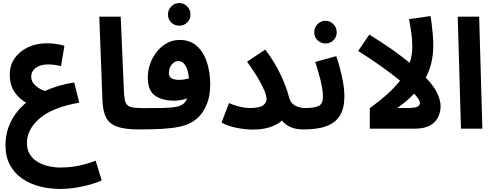

<svg xmlns="http://www.w3.org/2000/svg" viewBox="-20 -841 3226 1255"><path d="M372 394Q305 394 241.5 378Q178 362 127 327.5Q76 293 46 239Q16 185 16 109Q16 24 51.5 -46.5Q87 -117 151 -170Q106 -194 75 -239.5Q44 -285 44 -353Q44 -416 77 -462Q110 -508 165 -533Q220 -558 285 -558Q317 -558 344.5 -554Q372 -550 401 -542L379 -409Q358 -414 336 -417Q314 -420 297 -420Q245 -420 214.5 -398Q184 -376 184 -338Q184 -307 211 -282.5Q238 -258 273 -246Q360 -286 465 -302L498 -170Q322 -139 239 -67Q156 5 156 94Q156 139 176.5 170Q197 201 230 219.5Q263 238 300.5 246Q338 254 372 254Q441 254 500.5 241Q560 228 605 209L645 338Q621 350 577.5 363Q534 376 480.5 385Q427 394 372 394Z M887 5Q794 5 743.5 -14Q693 -33 673 -73.5Q653 -114 650 -176L629 -732H769L790 -243Q792 -197 800 -174Q808 -151 830.5 -143Q853 -135 897 -135Q935 -135 951.5 -115.5Q968 -96 968 -67Q968 -36 947 -15.5Q926 5 887 5Z M888 5 898 -134Q981 -134 1031.5 -135Q1082 -136 1110.5 -139.5Q1139 -143 1153 -148.5Q1167 -154 1177 -161Q1185 -167 1191.5 -176Q1198 -185 1203 -198Q1162 -183 1118 -183Q1039 -183 992.5 -216.5Q946 -250 946 -335Q946 -379 961 -422.5Q976 -466 1004 -501.5Q1032 -537 1070 -558.5Q1108 -580 1154 -580Q1222 -580 1266.5 -540.5Q1311 -501 1332.5 -434.5Q1354 -368 1354 -287Q1354 -216 1333 -163.5Q1312 -111 1283 -81Q1259 -56 1228 -39Q1197 -22 1152.5 -12.5Q1108 -3 1043.5 1Q979 5 888 5ZM1084 -362Q1084 -319 1151 -319Q1183 -319 1215 -329Q1210 -384 1192 -413Q1174 -442 1146 -442Q1122 -442 1103 -419.5Q1084 -397 1084 -362ZM1152 -673Q1121 -673 1099.5 -694Q1078 -715 1078 -746Q1078 -777 1099.5 -799Q1121 -821 1152 -821Q1182 -821 1203.5 -799Q1225 -777 1225 -746Q1225 -715 1203.5 -694Q1182 -673 1152 -673Z M1611 -135Q1678 -135 1700 -152.5Q1722 -170 1722 -192Q1722 -216 1708.5 -248Q1695 -280 1675 -315Q1655 -350 1633.5 -382Q1612 -414 1595 -438L1714 -517Q1779 -430 1816.5 -348.5Q1854 -267 1866 -216Q1877 -168 1908 -151.5Q1939 -135 1973 -135Q2011 -135 2027.5 -115.5Q2044 -96 2044 -67Q2044 -36 2023.5 -15.5Q2003 5 1963 5Q1869 5 1823 -53Q1796 -27 1747 -10.5Q1698 6 1631 6Q1585 6 1528.5 -5Q1472 -16 1428 -40L1477 -167Q1514 -151 1548.5 -143Q1583 -135 1611 -135Z M1964 5 1974 -135Q2039 -135 2065 -149.5Q2091 -164 2091 -211Q2091 -239 2083.5 -278Q2076 -317 2064 -359Q2052 -401 2040 -436L2178 -474Q2190 -440 2202 -395Q2214 -350 2222.5 -302.5Q2231 -255 2231 -211Q2231 -143 2210 -100.5Q2189 -58 2151.5 -35Q2114 -12 2066 -3.5Q2018 5 1964 5ZM2108 -557Q2077 -557 2055.5 -578Q2034 -599 2034 -630Q2034 -661 2055.5 -683Q2077 -705 2108 -705Q2138 -705 2159.5 -683Q2181 -661 2181 -630Q2181 -599 2159.5 -578Q2138 -557 2108 -557Z M2675 -536Q2675 -586 2667.5 -634.5Q2660 -683 2654 -716L2794 -736Q2798 -716 2802 -683Q2806 -650 2809 -613.5Q2812 -577 2812 -544Q2812 -425 2763 -334Q2821 -273 2840.5 -227Q2860 -181 2860 -147Q2860 -109 2843.5 -75Q2827 -41 2790 -20.5Q2753 0 2691 0H2397V-134Q2529 -229 2595 -314Q2541 -358 2471 -408Q2401 -458 2321 -508L2394 -615Q2478 -563 2543.5 -517Q2609 -471 2658 -430Q2675 -480 2675 -536ZM2577 -135H2642Q2693 -135 2709 -144Q2725 -153 2725 -168Q2725 -188 2687 -229Q2642 -181 2577 -135Z M2993 0 2972 -732H3112L3133 0Z"/></svg>

Font: TSCustom
Style: Regular
Weight: 400
Designer: Monotype Design Team
Foundry: Monotype Imaging Inc.
Version: Version 2.004; ttfautohint (v1.8.3) -l 8 -r 50 -G 200 -x 14 